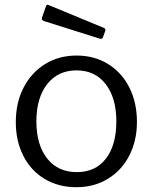

<svg xmlns="http://www.w3.org/2000/svg" viewBox="-20 -772 639 802"><path d="M183 -751 415 -655Q423 -651 419 -641L411 -619Q409 -612 405.5 -610.5Q402 -609 395 -611L167 -683Q151 -687 156 -700L172 -746Q173 -750 176 -751.5Q179 -753 183 -751ZM46 -262Q46 -343 78.5 -406Q111 -469 168.5 -504.5Q226 -540 300 -540Q374 -540 431.5 -504.5Q489 -469 520.5 -406Q552 -343 552 -263Q552 -184 520 -122Q488 -60 430.5 -25Q373 10 299 10Q224 10 166.5 -24.5Q109 -59 77.5 -121Q46 -183 46 -262ZM466 -265Q466 -363 421.5 -420.5Q377 -478 300 -478Q222 -478 177 -420.5Q132 -363 132 -265Q132 -167 177 -110Q222 -53 301 -53Q379 -53 422.5 -109.5Q466 -166 466 -265Z"/></svg>

Font: Libre Franklin
Style: Regular
Weight: 400
Designer: Pablo Impallari, Rodrigo Fuenzalida
Foundry: Impallari Type
Version: Version 1.002; ttfautohint (v1.5)